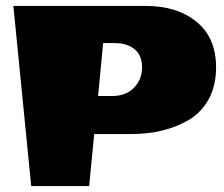

<svg xmlns="http://www.w3.org/2000/svg" viewBox="-20 -626 752 646"><path d="M358 -303Q404 -303 431 -331Q458 -359 458 -399.5Q458 -440 432.5 -460.5Q407 -481 367 -481H327L310 -303ZM421 -175H297L280 0H85L25 -606H471Q576 -606 641.5 -552.5Q707 -499 707 -399Q707 -338 682.5 -293Q658 -248 616 -223Q535 -175 421 -175Z"/></svg>

Font: Wendy One
Style: Regular
Weight: 400
Designer: Alejandro Inler
Foundry: Alejandro Inler
Version: 1.001